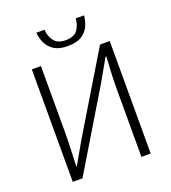

<svg xmlns="http://www.w3.org/2000/svg" viewBox="-163 -1049 1043 1169"><g transform="rotate(-20 358.5 -464.5)"><path d="M106 0V-729H165V-296.9Q165 -243.7 162.6 -189.2Q160.2 -134.8 158.2 -81.1H162.1L244.1 -225.1L547.9 -729H610.8V0H550.8V-437Q550.8 -491.7 553.5 -543.7Q556.2 -595.7 559.1 -647.9H554.2L472.2 -503.9L168.9 0ZM361.8 -787.1Q305.2 -787.1 272.7 -808.3Q240.2 -829.6 225.6 -862.3Q210.9 -895 208 -929.2H261.2Q263.2 -888.7 285.9 -856.9Q308.6 -825.2 361.8 -825.2Q417 -825.2 439.2 -856.9Q461.4 -888.7 462.9 -929.2H517.1Q514.6 -895 500 -862.3Q485.4 -829.6 452.4 -808.3Q419.4 -787.1 361.8 -787.1Z"/></g></svg>

Font: Source Han Sans CN Light
Style: Regular
Weight: 300
Designer: Ryoko NISHIZUKA  (kana, bopomofo & ideographs); Paul D. Hunt (Latin, Greek & Cyrillic); Sandoll Communications , Soo-you
Foundry: Adobe
Version: Version 2.000;hotconv 1.0.107;makeotfexe 2.5.65593